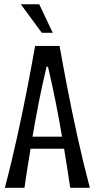

<svg xmlns="http://www.w3.org/2000/svg" viewBox="-20 -888 448 908"><path d="M312 0Q305.2 -46.9 297.9 -92.8Q290.5 -138.7 283.2 -184.6H124.5Q116.7 -138.7 109.6 -92.8Q102.5 -46.9 95.7 0H2.9Q18.6 -59.1 33.7 -121.8Q48.8 -184.6 62.5 -246.8Q76.2 -309.1 88.6 -369.4Q101.1 -429.7 111.6 -484.6Q122.1 -539.6 130.9 -586.9Q139.6 -634.3 146 -670.9H261.7Q268.1 -634.3 276.9 -586.9Q285.6 -539.6 296.1 -484.6Q306.6 -429.7 319.1 -369.4Q331.5 -309.1 345.2 -246.8Q358.9 -184.6 374 -121.8Q389.2 -59.1 404.8 0ZM200.2 -572.3Q180.2 -489.3 164.1 -407.2Q147.9 -325.2 133.8 -241.7H273.4Q259.3 -325.2 242.9 -407.2Q226.6 -489.3 207 -572.3ZM177.7 -732.9 78.6 -867.7H165.5L229.5 -732.9Z"/></svg>

Font: Crushed
Style: Regular
Weight: 400
Width: 3
Designer: Astigmatic (AOETI)
Foundry: Astigmatic (AOETI)
Version: Version 001.000